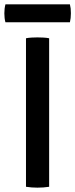

<svg xmlns="http://www.w3.org/2000/svg" viewBox="-26 -859 346 883"><path d="M93.5 -683Q105 -685.5 119.8 -686.2Q134.5 -687 146 -687Q159 -687 173.5 -686.2Q188 -685.5 200 -683V0Q188 2 173.5 3Q159 4 146 4Q134.5 4 119.8 3Q105 2 93.5 0ZM-1 -756.5Q-6 -774.5 -6 -797.5Q-6 -820 -1 -839H295.5Q298 -828.5 299 -819.8Q300 -811 300 -798Q300 -775 295.5 -756.5Z"/></svg>

Font: Signika
Style: Regular
Weight: 400
Designer: Anna Giedry
Foundry: Anna Giedry
Version: Version 2.001